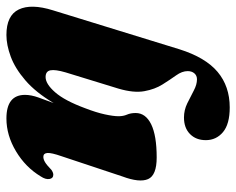

<svg xmlns="http://www.w3.org/2000/svg" viewBox="-89 -409 736 598"><g transform="rotate(-90 279.0 -110.0)"><path d="M424.5 81Q399 162 354 199.8Q309 237.5 243.5 237.5Q191.5 237.5 166.5 216.5Q141.5 195.5 141.5 163Q141.5 132.5 160.5 113.8Q179.5 95 212 95Q235 95 256 105.2Q277 115.5 295.8 125.5Q314.5 135.5 331 135.5Q342.5 135.5 349.5 127.5Q356.5 119.5 356.5 106.5Q356.5 89 343.2 70.5Q330 52 315 28.2Q300 4.5 294 -28.5Q288 -61.5 302 -109L352.5 -273.5Q362 -306 359 -321Q356 -336 338 -336Q316.5 -336 290.5 -306.2Q264.5 -276.5 241 -213Q227.5 -178 221.8 -151.5Q216 -125 216 -108.5Q216 -94 221 -82.5Q226 -71 226 -55.5Q226 -24.5 191 -7.2Q156 10 87.5 10Q32 10 20.2 -16.8Q8.5 -43.5 28.5 -97L91.5 -286.5Q102.5 -318 101.5 -330.5Q100.5 -343 89.5 -343Q82 -343 73 -337.8Q64 -332.5 48.5 -317.5Q40 -312 34 -312Q22.5 -312 20.5 -324Q18.5 -336 28.5 -351Q57 -398.5 106.8 -428.2Q156.5 -458 209 -458Q282.5 -458 282.5 -400Q282.5 -381 274.2 -357.8Q266 -334.5 257 -311Q290.5 -367 327.8 -399Q365 -431 401.5 -444.5Q438 -458 469 -458Q530 -458 548.5 -419.5Q567 -381 546 -313.5Z"/></g></svg>

Font: Fraunces 144pt S050 Black
Style: Italic
Weight: 900
Italic angle: -16°
Version: Version 1.000; ttfautohint (v1.8.3)